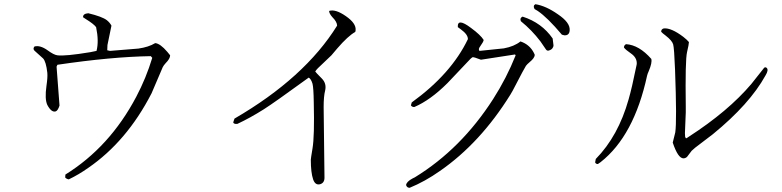

<svg xmlns="http://www.w3.org/2000/svg" viewBox="-20 -811 3720 913"><path d="M789 -548Q789 -532 768 -511Q758 -500 754 -492L701 -368L700 -366Q583 -139 400 -13Q355 19 307 42Q296 40 290 33L291 19Q502 -112 628 -351Q675 -440 704 -536L697 -544Q510 -541 253 -503L249 -494L263 -309Q255 -284 244 -281Q224 -276 205 -312Q192 -340 201 -403Q207 -444 205 -465Q199 -518 185 -533L144 -570Q135 -579 144 -590Q171 -597 206 -572Q236 -550 253 -548Q289 -543 410 -563Q430 -567 439 -569Q451 -615 437 -682Q426 -697 387 -721Q380 -725 375 -729Q374 -746 400 -748Q466 -732 488 -715Q502 -704 510 -689L491 -597Q490 -584 490 -572L503 -569L638 -580Q687 -587 718 -606Q742 -604 776 -564Q785 -552 789 -548Z M1669 -659Q1635 -640 1584 -581Q1566 -559 1556 -548L1492 -487Q1484 -479 1479 -471Q1483 -465 1510 -438Q1534 -414 1526 -380Q1519 -353 1519 -302L1523 34Q1523 59 1502 65Q1479 71 1469 42Q1458 10 1458 -52Q1458 -57 1466 -105Q1476 -164 1472 -325Q1471 -394 1466 -413Q1459 -436 1448 -442Q1283 -322 1234 -291Q1169 -250 1109 -222Q1092 -220 1089 -229L1095 -247Q1429 -441 1583 -689Q1583 -707 1560 -730Q1545 -747 1545 -759Q1575 -769 1625 -734Q1674 -700 1671 -668Q1671 -663 1669 -659Z M2652 -646Q2583 -728 2537 -759Q2530 -764 2522 -768Q2513 -784 2526 -791Q2576 -783 2633 -743Q2691 -704 2689 -668Q2688 -642 2664 -643Q2658 -644 2652 -646ZM2457 -710Q2450 -725 2465 -732Q2556 -703 2608 -628L2612 -595Q2612 -590 2609 -585Q2604 -574 2587 -570Q2580 -570 2576 -576L2550 -614Q2509 -668 2457 -710ZM2523 -550Q2522 -535 2499 -516Q2486 -505 2481 -498Q2473 -486 2429 -401Q2417 -377 2407 -361Q2264 -131 2072 2Q2001 52 1928 82Q1915 82 1911 69Q1913 53 1941 38Q1950 34 1953 32Q2173 -103 2325 -340Q2389 -440 2432 -548L2429 -552L2267 -527Q2265 -527 2239 -537Q2233 -539 2230 -539Q2226 -540 2217 -531L2108 -416Q2027 -335 1950 -302Q1939 -302 1934 -310L1938 -324Q2126 -460 2205 -625Q2205 -647 2172 -671Q2161 -679 2157 -682Q2154 -728 2220 -678Q2265 -645 2280 -621Q2279 -612 2263 -590Q2253 -577 2260 -569L2376 -581Q2425 -590 2455 -614Q2499 -599 2519 -559Q2521 -554 2523 -550Z M3179 -133 3191 -181Q3199 -235 3190 -479Q3186 -583 3181 -600Q3176 -618 3145 -642Q3130 -653 3124 -660Q3124 -673 3137 -676Q3172 -679 3229 -636Q3247 -622 3256 -611Q3256 -601 3247 -563Q3238 -525 3241 -303Q3241 -287 3241 -277L3237 -178Q3237 -169 3238 -160L3242 -153Q3246 -154 3254 -160Q3443 -282 3553 -412L3610 -484Q3612 -486 3613 -488Q3619 -494 3626 -488Q3636 -478 3620 -452Q3545 -316 3370 -173L3286 -109Q3277 -102 3269 -94L3247 -65Q3239 -58 3230 -58Q3204 -58 3179 -133ZM3077 -531Q3082 -513 3065 -473Q3059 -460 3057 -451Q2995 -165 2836 -40Q2830 -36 2823 -31Q2813 -31 2810 -39L2813 -55Q2920 -164 2969 -338Q2985 -393 3006 -497Q3008 -505 3008 -510Q3008 -538 2980 -557Q2954 -575 2947 -585Q2947 -596 2957 -601Q3019 -597 3077 -531Z"/></svg>

Font: cwTeXFangSong
Style: Medium
Weight: 500
Version: Version 1.17